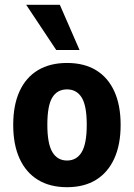

<svg xmlns="http://www.w3.org/2000/svg" viewBox="-20 -768 557 799"><path d="M259 11Q188 11 138 -19.5Q88 -50 61.5 -108Q35 -166 35 -248Q35 -331 61.5 -388.5Q88 -446 138 -476Q188 -506 259 -506Q330 -506 379.5 -476Q429 -446 455.5 -388.5Q482 -331 482 -248Q482 -166 455.5 -108Q429 -50 379.5 -19.5Q330 11 259 11ZM259 -100Q299 -100 320 -135Q341 -170 341 -249Q341 -328 320 -362Q299 -396 259 -396Q218 -396 197.5 -362Q177 -328 177 -249Q177 -170 198 -135Q219 -100 259 -100ZM214 -560 89 -748H229L311 -560Z"/></svg>

Font: Nunito Sans 10pt Condensed ExtraBold
Style: Regular
Weight: 800
Width: 3
Designer: Vernon Adams
Foundry: Vernon Adams
Version: Version 3.101;gftools[0.9.27]